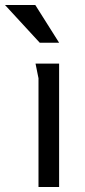

<svg xmlns="http://www.w3.org/2000/svg" viewBox="-71 -753 343 773"><path d="M84 -438Q84 -439 81 -452.5Q78 -466 75.5 -480Q73 -494 72 -497H167V0H84ZM71 -733 167 -581H89L-51 -733Z"/></svg>

Font: Rosario Light Light
Style: Regular
Weight: 300
Version: Version 1.101; ttfautohint (v1.8.1.43-b0c9)